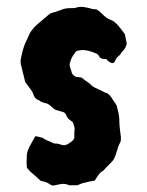

<svg xmlns="http://www.w3.org/2000/svg" viewBox="-20 -535 438 571"><path d="M357 -405Q354 -392 345 -383Q341 -379 338.5 -374.5Q336 -370 332 -368Q328 -364 326 -361Q324 -358 322 -353Q317 -343 305 -351Q299 -355 297 -359L285 -360Q283 -360 282 -361Q277 -363 275 -367.5Q273 -372 268 -375Q253 -382 238 -385Q223 -388 207 -383Q197 -370 194 -364.5Q191 -359 187 -345Q187 -338 189.5 -331.5Q192 -325 194 -317Q199 -309 207 -306Q211 -306 215 -305.5Q219 -305 223 -304Q227 -301 230 -298.5Q233 -296 236 -294Q243 -290 249.5 -283.5Q256 -277 263 -274Q271 -270 278 -267Q285 -264 292 -260Q298 -259 302.5 -255Q307 -251 311 -246Q314 -240 318.5 -234Q323 -228 327 -221Q330 -210 332.5 -198.5Q335 -187 335 -174Q335 -165 336 -156.5Q337 -148 338 -139Q339 -134 339.5 -128Q340 -122 339 -115Q336 -109 333 -102Q330 -95 328 -87Q324 -72 317 -59Q313 -54 308 -49Q303 -44 298 -39Q295 -37 293 -34Q291 -31 289 -29Q279 -23 273 -15Q267 -7 262 2Q255 3 248 4.5Q241 6 233 8Q227 9 221 11.5Q215 14 210 16H186Q175 11 165 12Q155 13 144 16Q134 18 130 14Q123 9 115.5 6.5Q108 4 101 3Q91 -7 80 -16Q69 -25 60 -36Q60 -39 59.5 -42.5Q59 -46 59 -49Q59 -57 59.5 -63.5Q60 -70 60 -77Q63 -91 70.5 -104Q78 -117 85 -130Q91 -129 96 -128Q101 -127 107 -125Q112 -121 119 -118Q126 -115 133 -112Q142 -107 147 -108Q151 -108 154 -107Q157 -106 161 -105Q173 -100 184 -108Q189 -111 193.5 -114.5Q198 -118 201 -124Q201 -130 201 -137.5Q201 -145 202 -152Q202 -155 201 -158Q200 -161 199 -164.5Q198 -168 197 -171L183 -182Q179 -187 177 -192.5Q175 -198 170 -201L146 -208Q140 -211 136 -215Q132 -219 128 -222Q126 -224 124 -225Q122 -226 120 -227Q116 -228 112 -229Q108 -230 103 -232Q97 -237 87 -241Q81 -248 79 -255Q77 -262 72 -268Q68 -273 64 -279Q60 -285 55 -291Q52 -302 49.5 -313.5Q47 -325 44 -336Q39 -351 43 -365Q45 -374 47.5 -384Q50 -394 54 -404Q60 -416 69 -437Q79 -453 95.5 -466.5Q112 -480 128 -494Q132 -496 137 -497.5Q142 -499 146 -500Q158 -504 164 -506.5Q170 -509 177.5 -510Q185 -511 200 -511H202Q216 -516 229.5 -514Q243 -512 256 -508Q259 -508 262.5 -507.5Q266 -507 267 -507Q276 -502 282.5 -495Q289 -488 297 -482Q302 -479 308 -476.5Q314 -474 319 -471Q329 -463 336.5 -453Q344 -443 351 -434Q353 -427 354 -420Q355 -413 357 -405Z"/></svg>

Font: Daruma Drop One
Style: Regular
Weight: 400
Designer: Maniackers Design
Version: Version 1.000